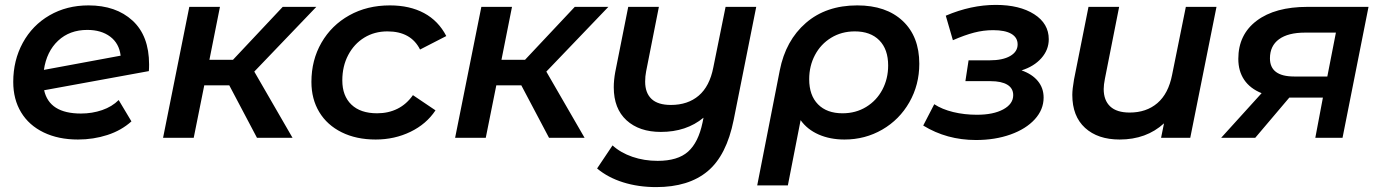

<svg xmlns="http://www.w3.org/2000/svg" viewBox="-20 -562 5632 783"><path d="M588 -299Q588 -281 587 -272L160 -194Q181 -99 310 -99Q356 -99 396.5 -113Q437 -127 464 -154L516 -67Q475 -30 418 -11.5Q361 7 298 7Q218 7 158 -22Q98 -51 66 -104Q34 -157 34 -228Q34 -316 73 -387.5Q112 -459 182 -499.5Q252 -540 341 -540Q453 -540 520.5 -478Q588 -416 588 -299ZM159 -277 472 -335Q466 -385 429.5 -412.5Q393 -440 336 -440Q264 -440 217 -396Q170 -352 159 -277Z M1017 -270 1173 0H1028L915 -214H813L770 0H645L752 -534H877L834 -318H930L1133 -534H1270Z M1250 -228Q1250 -317 1291 -388Q1332 -459 1404.5 -499.5Q1477 -540 1570 -540Q1651 -540 1709.5 -508.5Q1768 -477 1800 -415L1693 -360Q1656 -434 1560 -434Q1507 -434 1465.5 -408.5Q1424 -383 1400 -337.5Q1376 -292 1376 -234Q1376 -171 1413 -135.5Q1450 -100 1518 -100Q1564 -100 1601 -118.5Q1638 -137 1664 -174L1756 -112Q1719 -56 1654 -24.5Q1589 7 1512 7Q1433 7 1373.5 -22.5Q1314 -52 1282 -105Q1250 -158 1250 -228Z M2208 -270 2364 0H2219L2106 -214H2004L1961 0H1836L1943 -534H2068L2025 -318H2121L2324 -534H2461Z M3064 -534 2972 -73Q2943 72 2865.5 136.5Q2788 201 2656 201Q2583 201 2521 181.5Q2459 162 2415 125L2478 31Q2511 61 2559 77.5Q2607 94 2662 94Q2744 94 2786 56.5Q2828 19 2845 -62L2849 -82Q2779 -24 2675 -24Q2587 -24 2535 -71.5Q2483 -119 2483 -206Q2483 -235 2489 -268L2542 -534H2667L2615 -271Q2611 -251 2611 -229Q2611 -183 2637 -158.5Q2663 -134 2716 -134Q2785 -134 2829.5 -172Q2874 -210 2889 -287L2939 -534Z M3729 -302Q3729 -216 3688.5 -145Q3648 -74 3578 -33.5Q3508 7 3424 7Q3365 7 3318.5 -13.5Q3272 -34 3245 -72L3193 194H3068L3160 -275Q3184 -397 3266.5 -468.5Q3349 -540 3476 -540Q3594 -540 3661.5 -476.5Q3729 -413 3729 -302ZM3602 -295Q3602 -361 3566 -397.5Q3530 -434 3466 -434Q3412 -434 3369.5 -408Q3327 -382 3303.5 -337.5Q3280 -293 3280 -239Q3280 -173 3316 -136.5Q3352 -100 3416 -100Q3470 -100 3512.5 -126Q3555 -152 3578.5 -196.5Q3602 -241 3602 -295Z M4236 -164Q4236 -115 4200 -75.5Q4164 -36 4101 -13.5Q4038 9 3960 9Q3841 9 3745 -50L3790 -137Q3822 -116 3867.5 -105Q3913 -94 3964 -94Q4031 -94 4071.5 -116Q4112 -138 4112 -174Q4112 -202 4088 -216.5Q4064 -231 4020 -231H3917L3930 -316H4016Q4069 -316 4099.5 -333.5Q4130 -351 4130 -381Q4130 -409 4104.5 -424Q4079 -439 4030 -439Q3991 -439 3952.5 -429Q3914 -419 3866 -398L3837 -498Q3940 -542 4041 -542Q4138 -542 4197.5 -504Q4257 -466 4257 -402Q4257 -359 4227 -325Q4197 -291 4146 -275Q4189 -260 4212.5 -231.5Q4236 -203 4236 -164Z M4941 -534 4834 0H4715L4727 -59Q4655 7 4546 7Q4457 7 4405 -40.5Q4353 -88 4353 -175Q4353 -198 4360 -238L4419 -534H4544L4486 -241Q4481 -216 4481 -199Q4481 -153 4507.5 -128Q4534 -103 4587 -103Q4655 -103 4700 -141.5Q4745 -180 4760 -257L4816 -534Z M5561 -534 5455 0H5344L5375 -164H5238L5099 0H4960L5125 -182Q5078 -201 5054 -236.5Q5030 -272 5030 -322Q5030 -421 5105 -477.5Q5180 -534 5312 -534ZM5159 -324Q5159 -250 5258 -250H5393L5428 -429H5302Q5233 -429 5196 -402Q5159 -375 5159 -324Z"/></svg>

Font: Montserrat Alternates SemiBold
Style: Italic
Weight: 600
Italic angle: -11.3°
Designer: Julieta Ulanovsky
Foundry: Julieta Ulanovsky
Version: Version 7.200